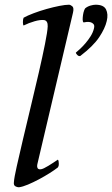

<svg xmlns="http://www.w3.org/2000/svg" viewBox="-20 -780 475 813"><path d="M341 -745Q351 -753 363.5 -756.5Q376 -760 385 -760Q419 -760 429 -740Q439 -720 432 -691Q425 -660 400 -622.5Q375 -585 320 -543Q314 -541 308 -546.5Q302 -552 301 -557Q307 -562 318.5 -572.5Q330 -583 342 -597Q354 -611 364 -627Q374 -643 378 -660Q381 -672 376 -678Q371 -684 363 -686Q355 -688 346.5 -687Q338 -686 334 -685Q330 -688 330 -697Q330 -706 331.5 -716.5Q333 -727 336 -735Q339 -743 341 -745ZM138 -84Q136 -76 138.5 -69.5Q141 -63 150 -63Q157 -63 166 -67.5Q175 -72 185 -78Q195 -84 205.5 -91Q216 -98 225 -104Q229 -100 229 -88Q229 -80 228 -77Q227 -74 225 -71Q211 -60 189.5 -46.5Q168 -33 144.5 -20.5Q121 -8 98.5 1.5Q76 11 60 13Q52 13 44.5 8.5Q37 4 39 -10Q40 -27 51 -76Q62 -125 77.5 -191Q93 -257 111 -331.5Q129 -406 144.5 -473.5Q160 -541 170.5 -593.5Q181 -646 182 -668Q183 -692 167 -695Q151 -697 126.5 -690Q102 -683 80 -672Q77 -675 77 -686Q77 -699 80 -705Q96 -714 122.5 -724Q149 -734 177.5 -742Q206 -750 231.5 -755Q257 -760 272 -760Q278 -760 286 -753.5Q294 -747 289 -726Z"/></svg>

Font: Lusitana
Style: Italic
Weight: 400
Italic angle: -12°
Designer: Ana Paula Megda
Foundry: Ana Paula Megda
Version: Version 1.000; ttfautohint (v1.1) -l 8 -r 50 -G 200 -x 14 -D